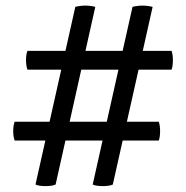

<svg xmlns="http://www.w3.org/2000/svg" viewBox="-20 -656 646 668"><path d="M103.5 -14Q109.5 -11 119 -9.8Q128.5 -8.5 138.5 -8.5Q148.5 -8.5 158 -9.8Q167.5 -11 173.5 -14L311.5 -632Q305 -634 295.8 -635.2Q286.5 -636.5 277 -636.5Q267 -636.5 257.8 -635.2Q248.5 -634 242 -632ZM302.5 -14Q308.5 -11 318 -9.8Q327.5 -8.5 337.5 -8.5Q348 -8.5 357.2 -9.8Q366.5 -11 372.5 -14L511 -632Q504 -634 495 -635.2Q486 -636.5 476 -636.5Q466.5 -636.5 457 -635.2Q447.5 -634 441 -632ZM532.5 -167Q537 -180 537 -199.5Q537 -219.5 532.5 -232.5H31Q26 -219.5 26 -199.5Q26 -190.5 27.2 -182Q28.5 -173.5 31 -167ZM577 -413.5Q581.5 -426.5 581.5 -446.5Q581.5 -466 577 -479H75.5Q70.5 -466 70.5 -446.5Q70.5 -437.5 71.8 -428.8Q73 -420 75.5 -413.5Z"/></svg>

Font: Signika SC
Style: Regular
Weight: 300
Designer: Anna Giedryś
Foundry: Anna Giedryś
Version: Version 2.000